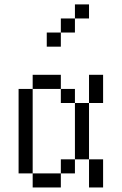

<svg xmlns="http://www.w3.org/2000/svg" viewBox="-20 -832 540 852"><path d="M375 -750V-812.5H312.5V-750H250V-687.5H187.5V-625H250V-687.5H312.5V-750ZM125 -62.5V0H250V-62.5ZM125 -62.5Q125 -62.5 125 -437.5H62.5Q62.5 -437.5 62.5 -62.5ZM250 -62.5H312.5V-125H250ZM375 -125Q375 -125 375 0H437.5Q437.5 0 437.5 -125ZM312.5 -125H375Q375 -125 375 -375H312.5Q312.5 -375 312.5 -125ZM312.5 -375V-437.5H250V-375ZM375 -375H437.5Q437.5 -375 437.5 -500H375Q375 -500 375 -375ZM125 -437.5H250V-500H125Z"/></svg>

Font: Unifont
Style: Regular
Weight: 500
Version: Version 15.1.04